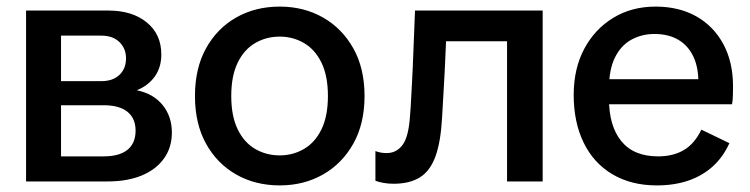

<svg xmlns="http://www.w3.org/2000/svg" viewBox="-20 -550 2273 582"><path d="M59 0V-518H309Q381 -518 425 -482Q469 -446 469 -385Q469 -346 449.5 -318.5Q430 -291 396 -277V-276Q445 -266 473 -231.5Q501 -197 501 -148Q501 -103 477 -69.5Q453 -36 409.5 -18Q366 0 306 0ZM165 -76H294Q342 -76 366.5 -96Q391 -116 391 -154Q391 -191 366.5 -211Q342 -231 294 -231H165ZM165 -304H287Q322 -304 342 -323Q362 -342 362 -373Q362 -403 342 -422.5Q322 -442 287 -442H165Z M828 12Q754 12 696 -21Q638 -54 604.5 -114.5Q571 -175 571 -259Q571 -343 604.5 -403.5Q638 -464 696 -497Q754 -530 828 -530Q901 -530 959 -497Q1017 -464 1051 -403.5Q1085 -343 1085 -259Q1085 -175 1051 -114.5Q1017 -54 959 -21Q901 12 828 12ZM828 -79Q868 -79 901.5 -98.5Q935 -118 954.5 -158Q974 -198 974 -259Q974 -320 954.5 -360Q935 -400 901.5 -419.5Q868 -439 828 -439Q787 -439 753.5 -419.5Q720 -400 700.5 -360Q681 -320 681 -259Q681 -198 700.5 -158Q720 -118 753.5 -98.5Q787 -79 828 -79Z M1173 7Q1157 7 1143 4.5Q1129 2 1118 -2V-92Q1126 -89 1134.5 -87.5Q1143 -86 1152 -86Q1182 -86 1200.5 -111Q1219 -136 1223 -201Q1225 -223 1226 -246Q1227 -269 1228.5 -292.5Q1230 -316 1231 -342L1238 -518H1625V0H1517V-489L1552 -425H1271L1335 -489L1328 -334Q1326 -296 1324 -262.5Q1322 -229 1320 -193Q1316 -120 1300 -76Q1284 -32 1253 -12.5Q1222 7 1173 7Z M1971 12Q1893 12 1836 -22Q1779 -56 1749 -118Q1719 -180 1719 -262Q1719 -342 1751 -402Q1783 -462 1839 -496Q1895 -530 1967 -530Q2038 -530 2090.5 -500.5Q2143 -471 2172.5 -416.5Q2202 -362 2202 -288Q2202 -273 2201.5 -258.5Q2201 -244 2199 -234H1775V-310H2133L2097 -294Q2098 -344 2082 -378Q2066 -412 2036 -429.5Q2006 -447 1964 -447Q1925 -447 1893.5 -429.5Q1862 -412 1844 -375.5Q1826 -339 1826 -282V-250Q1826 -168 1863.5 -122Q1901 -76 1975 -76Q2021 -76 2053.5 -95.5Q2086 -115 2106 -157L2191 -116Q2172 -74 2140.5 -45.5Q2109 -17 2066.5 -2.5Q2024 12 1971 12Z"/></svg>

Font: TikTok Sans 24pt Medium
Style: Regular
Weight: 500
Version: Version 4.000